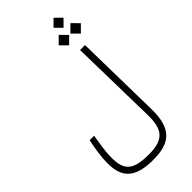

<svg xmlns="http://www.w3.org/2000/svg" viewBox="-343 -1039 1271 1271"><g transform="rotate(-45 293.0 -403.0)"><path d="M262.2 163.6C414.6 163.6 494.6 107.9 491.2 -81.5L480 -693.4H433.6L446.3 -74.7C449.2 64 405.8 117.7 269 117.7C128.9 117.7 76.7 83 76.7 -38.6C76.7 -107.9 89.4 -169.9 98.1 -226.6H56.2C44.9 -167.5 31.7 -105 31.7 -33.7C31.7 95.2 88.9 163.6 262.2 163.6ZM514.2 -766.6 563 -815.4 514.2 -864.7 465.3 -815.4ZM404.3 -766.6 453.1 -815.4 404.3 -864.7 355.5 -815.4ZM460.4 -875 507.3 -921.9 460.4 -968.8 413.6 -921.9Z"/></g></svg>

Font: Cascadia Mono PL ExtraLight
Style: Regular
Weight: 200
Monospace: yes
Designer: Aaron Bell
Foundry: Saja Typeworks
Version: Version 2404.023